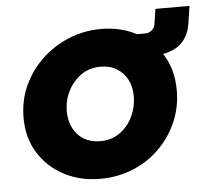

<svg xmlns="http://www.w3.org/2000/svg" viewBox="-46 -629 755 691"><g transform="rotate(-5 331.5 -284.0)"><path d="M289 12Q217 12 159 -18.5Q101 -49 67 -103.5Q33 -158 33 -230Q33 -293 57.5 -346.5Q82 -400 124.5 -440Q167 -480 222 -502.5Q277 -525 338 -525Q410 -525 467 -494.5Q524 -464 557.5 -409.5Q591 -355 591 -282Q591 -220 567.5 -166.5Q544 -113 502.5 -72.5Q461 -32 406.5 -10Q352 12 289 12ZM301 -123Q342 -123 372 -144.5Q402 -166 418.5 -200.5Q435 -235 435 -274Q435 -308 421.5 -334Q408 -360 383 -375Q358 -390 324 -390Q284 -390 254 -368.5Q224 -347 207 -313Q190 -279 190 -240Q190 -207 203.5 -180Q217 -153 242 -138Q267 -123 301 -123ZM445 -412 457 -495H495Q511 -495 521 -505Q531 -515 532 -528L540 -580H663L654 -520Q646 -465 609.5 -438.5Q573 -412 505 -412Z"/></g></svg>

Font: MuseoModerno Thin
Style: Bold Italic
Weight: 700
Italic angle: -9°
Version: Version 1.003